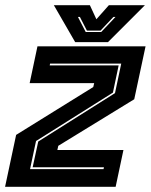

<svg xmlns="http://www.w3.org/2000/svg" viewBox="-22 -718 580 738"><path d="M93.5 -68H376L377.5 -75H103.5L125 -174L420 -360L444 -473.5H170.5L169 -466.5H434L412 -362L116.5 -176ZM-2.5 0 40 -199.5 336.5 -383.5 340 -398.5H92L122 -540H537.5L494 -336.5L202 -157.5L198.5 -141.5H452.5L422.5 0ZM267 -556 185 -698H323.5L348.5 -644L396.5 -698H535L393 -556ZM307.5 -595H367L422 -653H414L364.5 -600.5H312L285 -653H277.5Z"/></svg>

Font: Tourney ExtraBold
Style: Italic
Weight: 800
Italic angle: -12°
Version: Version 1.015